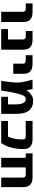

<svg xmlns="http://www.w3.org/2000/svg" viewBox="1288 -1858 570 3186"><g transform="rotate(90 1573.0 -265.0)"><path d="M36 -407V-520H179Q345 -520 345 -372V0H176V-354Q176 -384 164 -395.5Q152 -407 122 -407Z M462 0V-113H635V-354Q635 -384 623 -395.5Q611 -407 581 -407H494V-520H638Q804 -520 804 -372V0Z M896 -407V-520H1039Q1205 -520 1205 -372V-200H1037V-354Q1037 -384 1024.5 -395.5Q1012 -407 982 -407Z M1475 -423H1477Q1557 -530 1649 -530Q1869 -530 1869 -255V0H1586V-113H1712V-238Q1712 -325 1689.5 -366.5Q1667 -408 1630 -408Q1596 -408 1574.5 -381Q1553 -354 1530.5 -264.5Q1508 -175 1482 0H1322Q1345 -160 1349 -221Q1353 -282 1344.5 -337.5Q1336 -393 1302 -520H1458Q1462 -509 1468 -472.5Q1474 -436 1475 -423Z M2288 -520Q2454 -520 2454 -372Q2454 -147 2354 0H1987V-113H2247Q2294 -210 2294 -354Q2294 -384 2282 -395.5Q2270 -407 2240 -407H1987V-520Z M2927 -354Q2927 -384 2915 -395.5Q2903 -407 2873 -407H2758V0H2598V-407H2526V-520H2919Q3085 -520 3085 -372V0H2927Z"/></g></svg>

Font: M PLUS 1p ExtraBold
Style: Regular
Weight: 800
Version: Version 1.062